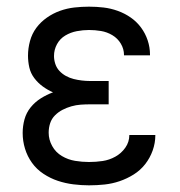

<svg xmlns="http://www.w3.org/2000/svg" viewBox="-20 -548 540 576"><path d="M247 8Q224 8 200 5Q176 2 153.5 -5.5Q131 -13 110.5 -26.5Q90 -40 76 -59.5Q62 -79 55 -102Q48 -125 48 -149Q48 -170 53.5 -190Q59 -210 72 -226Q85 -242 102.5 -253Q120 -264 139 -271Q123 -278 108.5 -288.5Q94 -299 83 -313.5Q72 -328 68 -345.5Q64 -363 64 -381Q64 -403 70 -425Q76 -447 89 -464.5Q102 -482 120.5 -495Q139 -508 160 -515.5Q181 -523 203 -525.5Q225 -528 247 -528Q269 -528 290.5 -525.5Q312 -523 333 -515.5Q354 -508 372 -495.5Q390 -483 403 -465.5Q416 -448 423 -427Q430 -406 430 -384V-382H352V-383Q352 -401 342.5 -417Q333 -433 317 -442.5Q301 -452 283 -455Q265 -458 247 -458Q229 -458 210.5 -454.5Q192 -451 176 -441.5Q160 -432 151 -415.5Q142 -399 142 -380Q142 -368 146 -356Q150 -344 158.5 -335Q167 -326 178 -320Q189 -314 201 -311Q213 -308 225.5 -306.5Q238 -305 250 -305H306V-235H250Q236 -235 222 -234Q208 -233 194 -229Q180 -225 167.5 -218.5Q155 -212 145 -202Q135 -192 130.5 -178.5Q126 -165 126 -150Q126 -129 136.5 -110Q147 -91 165.5 -80Q184 -69 205 -65.5Q226 -62 247 -62Q268 -62 288 -65Q308 -68 326 -78Q344 -88 356 -105Q368 -122 368 -143H446V-142Q446 -119 438 -96.5Q430 -74 415.5 -55.5Q401 -37 381 -24.5Q361 -12 339 -4.5Q317 3 294 5.5Q271 8 247 8Z"/></svg>

Font: Iosevka Algr
Style: Regular
Weight: 400
Monospace: yes
Designer: Belleve Invis
Foundry: Belleve Invis
Version: Version 26.0.2; ttfautohint (v1.8.3)